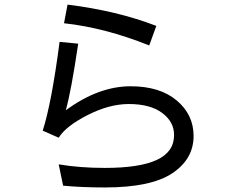

<svg xmlns="http://www.w3.org/2000/svg" viewBox="-20 -782 1040 845"><path d="M668 -668 636.7 -582Q441.4 -660.2 261.7 -679.7L277.3 -761.7Q496.1 -734.4 668 -668ZM257.8 35.2 238.3 -58.6Q332 -43 441.4 -43Q593.8 -43 669.9 -78.1Q746.1 -113.3 746.1 -187.5Q746.1 -246.1 693.4 -285.2Q640.6 -324.2 546.9 -324.2Q460.9 -324.2 365.2 -275.4Q269.5 -226.6 238.3 -175.8L168 -207Q207 -328.1 242.2 -597.7L324.2 -589.8Q293 -378.9 269.5 -296.9Q414.1 -402.3 554.7 -402.3Q683.6 -402.3 757.8 -339.8Q832 -277.3 832 -183.6Q832 -82 738.3 -19.5Q644.5 43 441.4 43Q339.8 43 257.8 35.2Z"/></svg>

Font: WenQuanYi Micro Hei
Style: Regular
Weight: 400
Foundry: Ascender Corporation
Version: Version 0.2.0-beta